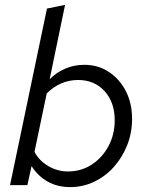

<svg xmlns="http://www.w3.org/2000/svg" viewBox="-20 -757 611 785"><path d="M267 8Q215 8 175 -14.5Q135 -37 109 -78L92 0H21L172 -722L246 -737L183 -433Q212 -462 248 -477Q284 -492 325 -492Q381 -492 425 -463Q469 -434 494.5 -384.5Q520 -335 520 -271Q520 -214 500 -163.5Q480 -113 445.5 -74.5Q411 -36 365 -14Q319 8 267 8ZM258 -56Q312 -56 355 -84Q398 -112 423.5 -159.5Q449 -207 449 -265Q449 -339 407.5 -384.5Q366 -430 299 -430Q263 -430 230.5 -416Q198 -402 171 -375L121 -136Q140 -100 177.5 -78Q215 -56 258 -56Z"/></svg>

Font: Red Hat Text
Style: Italic
Weight: 400
Italic angle: -12°
Designer: Pentagram, MCKL
Foundry: Pentagram, MCKL
Version: Version 1.023